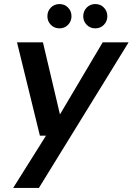

<svg xmlns="http://www.w3.org/2000/svg" viewBox="-20 -708 655 948"><path d="M45 220 207 -38H177L64 -499H192L276 -143L487 -499H615L172 220ZM274 -568Q248 -568 231 -585.5Q214 -603 214 -628Q214 -653 231 -670.5Q248 -688 274 -688Q299 -688 316 -670.5Q333 -653 333 -628Q333 -603 316 -585.5Q299 -568 274 -568ZM451 -568Q425 -568 408 -585.5Q391 -603 391 -628Q391 -653 408 -670.5Q425 -688 451 -688Q476 -688 493 -670.5Q510 -653 510 -628Q510 -603 493 -585.5Q476 -568 451 -568Z"/></svg>

Font: DM Sans 20pt SemiBold
Style: Italic
Weight: 600
Italic angle: -10°
Version: Version 4.004;gftools[0.9.30]